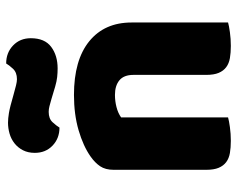

<svg xmlns="http://www.w3.org/2000/svg" viewBox="-93 -668 769 623"><g transform="rotate(-90 291.5 -356.5)"><path d="M360 -308Q360 -339 342.5 -353.5Q325 -368 295 -368Q275 -368 255.5 -363Q236 -358 222 -348V-1Q212 2 190.5 5Q169 8 146 8Q124 8 106.5 5Q89 2 77 -7Q65 -16 58.5 -31.5Q52 -47 52 -72V-372Q52 -399 63.5 -416Q75 -433 95 -447Q129 -471 180.5 -486Q232 -501 295 -501Q408 -501 469 -451.5Q530 -402 530 -314V-1Q520 2 498.5 5Q477 8 454 8Q432 8 414.5 5Q397 2 385 -7Q373 -16 366.5 -31.5Q360 -47 360 -72ZM296 -697Q314 -692 326 -689Q338 -686 346 -686Q368 -686 380 -699Q392 -712 397 -721Q432 -721 455.5 -698.5Q479 -676 479 -641Q479 -596 451 -575Q423 -554 381 -554Q367 -554 353 -555.5Q339 -557 322 -562L282 -574Q268 -578 258.5 -580.5Q249 -583 240 -583Q218 -583 206.5 -570.5Q195 -558 189 -548Q154 -548 130.5 -570.5Q107 -593 107 -628Q107 -650 115.5 -666.5Q124 -683 138 -694Q152 -705 169.5 -710Q187 -715 205 -715Q218 -715 236.5 -712Q255 -709 296 -697Z"/></g></svg>

Font: BALOOCHETTANREGULAR
Style: Book
Weight: 400
Designer: Maithili Shingre and Ek Type
Foundry: Ek Type
Version: Version 1.100;PS 1.000;hotconv 1.0.88;makeotf.lib2.5.647800;